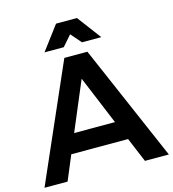

<svg xmlns="http://www.w3.org/2000/svg" viewBox="-130 -1011 1007 1117"><g transform="rotate(-15 373.5 -452.5)"><path d="M604 0 542 -148H200L138 0H-1L306 -700H445L748 0ZM248 -263H494L372 -557ZM545 -761H429L374 -824L319 -761H203L311 -905H437Z"/></g></svg>

Font: Montserrat arm2 Medium
Style: Regular
Weight: 500
Designer: Julieta Ulanovsky
Foundry: Julieta Ulanovsky
Version: Version 6.000